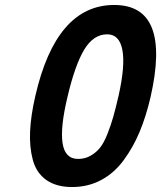

<svg xmlns="http://www.w3.org/2000/svg" viewBox="-20 -729 648 772"><path d="M122 -343Q206 -709 439 -709Q670 -709 585 -337Q567 -260 541 -198Q515 -136 477 -84.5Q439 -33 386.5 -5Q334 23 270 23Q206 23 166 -5.5Q126 -34 112 -86Q98 -138 101 -201.5Q104 -265 122 -343ZM411 -591Q356 -591 319 -530Q282 -469 252 -342Q222 -218 231.5 -154Q241 -90 294 -90Q322 -90 344.5 -103Q367 -116 382.5 -135.5Q398 -155 412 -190.5Q426 -226 435.5 -259.5Q445 -293 457 -345Q484 -466 472 -528.5Q460 -591 411 -591Z"/></svg>

Font: Miedinger
Style: Bold-Italic
Weight: 700
Italic angle: -13°
Version: Version 001.000